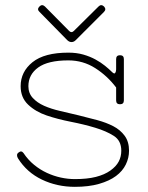

<svg xmlns="http://www.w3.org/2000/svg" viewBox="-20 -714 574 744"><path d="M270 -20Q318 -20 351.5 -28.5Q385 -37 407.5 -53Q430 -69 440 -88Q450 -107 450 -130Q450 -169 421 -187.5Q392 -206 349 -219Q306 -232 255 -242Q204 -252 161 -266.5Q118 -281 89 -308.5Q60 -336 60 -380Q60 -436 106 -473Q152 -510 245 -510Q277 -510 303 -502.5Q329 -495 350 -483.5Q371 -472 387 -459Q403 -446 414 -435Q423 -426 426.5 -431.5Q430 -437 430 -445V-485Q430 -500 445 -500Q460 -500 460 -485V-325Q460 -310 445 -310Q430 -310 430 -325V-375Q396 -420 349 -450Q302 -480 245 -480Q166 -480 128 -452.5Q90 -425 90 -380Q90 -353 107 -334.5Q124 -316 151 -304Q178 -292 213 -284Q248 -276 285 -267Q322 -258 357 -248.5Q392 -239 419 -225Q446 -211 463 -188Q480 -165 480 -130Q480 -102 467.5 -76.5Q455 -51 429.5 -32Q404 -13 364 -1.5Q324 10 270 10Q201 10 142.5 -18Q84 -46 50 -100Q46 -106 46 -112.5Q46 -119 52 -123Q63 -132 71 -121Q89 -94 112.5 -75Q136 -56 162 -44Q188 -32 215.5 -26Q243 -20 270 -20ZM248 -594Q257 -585 266 -594L362 -689Q372 -699 383 -689Q393 -678 383 -668L273 -558Q266 -551 257 -551Q248 -551 240 -559L133 -668Q122 -678 133 -689Q143 -699 154 -689Z"/></svg>

Font: Nixie One
Style: Regular
Weight: 400
Designer: Jovanny Lemonad
Foundry: Jovanny Lemonad
Version: Version 1.000 2011 initial release